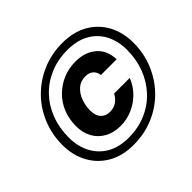

<svg xmlns="http://www.w3.org/2000/svg" viewBox="-166 -912 1121 1121"><g transform="rotate(-45 394.5 -352.0)"><path d="M348 6Q257 6 191 -32Q125 -70 89 -136.5Q53 -203 53 -288Q53 -376 85 -453Q117 -530 174.5 -587.5Q232 -645 308.5 -677.5Q385 -710 474 -710Q566 -710 632 -672Q698 -634 733.5 -568Q769 -502 769 -417Q769 -329 737 -252Q705 -175 648 -117Q591 -59 514.5 -26.5Q438 6 348 6ZM372 -126Q317 -126 275 -149Q233 -172 210 -213Q187 -254 187 -310Q187 -367 206.5 -416Q226 -465 262.5 -501.5Q299 -538 347 -558.5Q395 -579 452 -579Q530 -579 579.5 -536.5Q629 -494 631 -418H501Q498 -445 480 -461Q462 -477 430 -477Q391 -477 364 -453Q337 -429 323.5 -392Q310 -355 310 -316Q310 -273 331 -250.5Q352 -228 386 -228Q419 -228 442 -244Q465 -260 479 -287H608Q589 -238 553 -202Q517 -166 470.5 -146Q424 -126 372 -126ZM357 -44Q437 -44 502.5 -72.5Q568 -101 615 -151.5Q662 -202 687.5 -269Q713 -336 713 -414Q713 -487 684 -542.5Q655 -598 600 -629Q545 -660 466 -660Q386 -660 320.5 -632Q255 -604 208 -554.5Q161 -505 135.5 -438Q110 -371 110 -292Q110 -221 139 -164.5Q168 -108 223 -76Q278 -44 357 -44Z"/></g></svg>

Font: DM Sans 11pt Black
Style: Italic
Weight: 900
Italic angle: -10°
Version: Version 4.004;gftools[0.9.30]